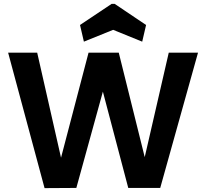

<svg xmlns="http://www.w3.org/2000/svg" viewBox="-20 -970 1064 991"><path d="M413 -755 393 -841 556 -950H572L734 -841L714 -755L564 -816ZM1002 -698 807 0H642L511 -497L374 0L210 1L22 -698H172L295 -156L437 -698H593L727 -159L851 -698Z"/></svg>

Font: Fz Poppins SemBd
Style: Regular
Weight: 600
Designer: Ninad Kale (Devanagari), Jonny Pinhorn (Latin)
Foundry: Indian Type Foundry
Version: Vit hóa bi Vntype.Com & FontZin.Com